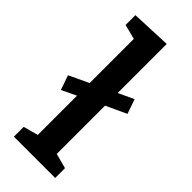

<svg xmlns="http://www.w3.org/2000/svg" viewBox="-250 -817 858 858"><g transform="rotate(45 179.0 -388.0)"><path d="M49 -296 25 -365 118 -409V-688L48 -706V-768L238 -776V-466L311 -500L335 -431L238 -386V-81L309 -62V0H48V-62L118 -81V-329Z"/></g></svg>

Font: Bitter SemiBold
Style: Regular
Weight: 600
Designer: Sol Matas, and Bitter project Authors
Foundry: Sol Matas
Version: Version 2.001